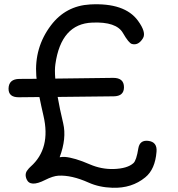

<svg xmlns="http://www.w3.org/2000/svg" viewBox="-20 -806 833 899"><path d="M149.9 -451.2Q140.1 -583.5 218.3 -687Q287.6 -778.8 401.9 -785.2Q564 -793.9 626 -709Q666 -654.3 649.4 -627Q627.9 -591.8 597.7 -600.1Q583 -604 555.7 -651.4Q524.9 -705.1 412.1 -700.2Q266.1 -694.8 239.3 -505.4Q235.4 -479 238.8 -438L509.3 -441.4Q560.5 -441.9 560.5 -397.5Q560.5 -355.5 512.2 -355Q381.3 -353.5 250 -352.1Q259.3 -297.9 275.9 -228.5Q292.5 -158.2 259.3 -69.8Q273.4 -71.8 283.2 -71.3Q328.1 -67.9 401.4 -36.1Q454.6 -13.2 511.7 -14.6Q576.2 -16.6 604.5 -42Q618.7 -54.2 627.9 -112.3Q634.8 -150.9 673.8 -146.5Q716.8 -141.6 712.9 -95.7Q706.5 -13.2 660.2 24.4Q597.2 76.2 506.8 73.2Q444.3 71.3 394.5 48.8Q314.9 13.2 253.4 16.6Q228 18.1 191.4 36.6Q121.1 72.3 104.5 33.2Q93.8 7.8 109.4 -10.3Q114.3 -17.6 123.5 -25.9Q219.2 -110.8 183.6 -263.7Q172.4 -312 164.6 -351.6Q116.2 -351.1 68.4 -350.6Q19 -350.1 20 -392.1Q21.5 -436 70.8 -436.5Q110.8 -437 151.4 -437Q150.4 -444.3 149.9 -451.2Z"/></svg>

Font: Comic Relief LRS
Style: Regular
Weight: 400
Designer: Jeff Davis
Foundry: Loudifier
Version: Version 1.0